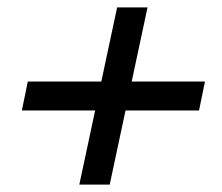

<svg xmlns="http://www.w3.org/2000/svg" viewBox="-20 -554 599 518"><path d="M194 -56 296 -534H378L276 -56ZM39 -256 55 -334H533L517 -256Z"/></svg>

Font: Geist
Style: Italic
Weight: 400
Italic angle: -12°
Designer: Basement.studio, Andrés Briganti, Mateo Zaragoza
Foundry: Basement.studio, Vercel, Andrés Briganti, Guido Ferreyra, Mateo Zaragoza
Version: Version 1.500